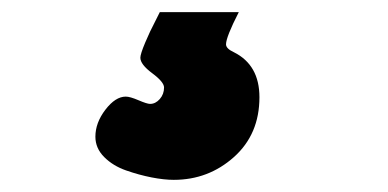

<svg xmlns="http://www.w3.org/2000/svg" viewBox="-20 -50 639 316"><path d="M365 36Q407 57 407 110Q407 171 365 208.5Q323 246 266 246Q250 246 229.5 242Q209 238 187.5 230.5Q166 223 151.5 208.5Q137 194 137 175Q137 152 153.5 130.5Q170 109 187 109Q194 109 208 115Q222 121 227 121Q236 121 243 113Q250 105 250 94Q250 85 230.5 70.5Q211 56 211 45Q211 39 219 20Q227 1 235 -14L243 -30H373Q352 11 352 23Q352 30 365 36Z"/></svg>

Font: Coiny
Style: Regular
Weight: 400
Version: Version 001.001